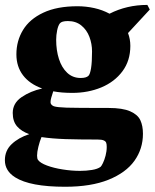

<svg xmlns="http://www.w3.org/2000/svg" viewBox="-20 -501 618 766"><path d="M550.3 32.7Q550.3 92.8 516.4 140.4Q482.4 188 412.8 216.1Q343.3 244.1 239.7 244.1Q100.1 244.1 40.5 206.5Q-0.5 180.7 -0.5 138.2Q-0.5 99.6 26.6 74Q53.7 48.3 96.7 34.2Q65.9 23.4 48.3 3.4Q30.8 -16.6 30.8 -50.3Q30.8 -89.4 66.2 -113.5Q101.6 -137.7 148.4 -147.9Q98.1 -166 71.8 -200.7Q45.4 -235.4 45.4 -284.2Q45.4 -337.9 71.8 -381.3Q98.1 -424.8 152.8 -450.4Q207.5 -476.1 289.1 -476.1Q322.8 -476.1 356 -468.8Q389.2 -461.4 417 -446.3Q485.8 -481.4 567.9 -481.4L577.6 -462.9L490.7 -369.1Q500 -345.2 500 -317.9Q500 -258.8 468.5 -216.6Q437 -174.3 384.3 -152.3Q331.5 -130.4 268.6 -130.4Q225.6 -130.4 192.4 -136.7Q187 -120.1 184.3 -110.6Q181.6 -101.1 181.6 -92.8Q181.6 -87.4 185.5 -83.3Q189.5 -79.1 194.8 -77.1Q207.5 -72.8 245.8 -71.5Q284.2 -70.3 413.1 -70.3Q469.2 -70.3 499.5 -56.9Q529.8 -43.5 540 -21.2Q550.3 1 550.3 32.7ZM204.1 -342.3Q204.1 -300.3 215.1 -265.9Q226.1 -231.4 248 -210.7Q270 -189.9 301.8 -189.9Q324.2 -189.9 333 -198.7Q339.4 -205.1 343.3 -229Q347.2 -252.9 347.2 -295.9Q347.2 -326.2 336.7 -354Q326.2 -381.8 304.4 -399.4Q282.7 -417 251 -417Q226.1 -417 218.8 -407.7Q211.9 -398.9 208 -379.9Q204.1 -360.8 204.1 -342.3ZM405.8 85Q405.8 74.2 403.6 68.4Q401.4 62.5 393.6 59.1Q385.7 55.7 369.6 55.7Q296.4 55.7 241.9 54Q187.5 52.2 145.5 45.9Q138.2 63.5 133.1 84.5Q127.9 105.5 127.9 119.6Q127.9 132.3 131.8 137.2Q140.6 149.4 167.5 159.4Q194.3 169.4 230 175Q265.6 180.7 299.3 180.7Q324.2 180.7 346.9 177Q369.6 173.3 381.3 164.6Q384.8 161.6 390.6 149.7Q396.5 137.7 401.1 120.4Q405.8 103 405.8 85Z"/></svg>

Font: Vesper Libre Heavy
Style: Regular
Weight: 900
Designer: Robert Keller & Kimya Gandhi
Foundry: Mota Italic
Version: Version 1.058